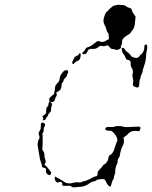

<svg xmlns="http://www.w3.org/2000/svg" viewBox="-20 -792 650 821"><path d="M508 -250Q516 -247 558 -250Q574 -252 578.5 -249Q583 -246 578 -236L576 -231L561 -232Q547 -233 538.5 -228Q530 -223 525.5 -217.5Q521 -212 515 -209Q506 -204 509 -197Q511 -192 509.5 -182.5Q508 -173 504.5 -168Q501 -163 497 -149Q493 -135 493 -130Q493 -123 488 -117Q483 -111 483 -102.5Q483 -94 480 -90Q478 -87 476 -80.5Q474 -74 473 -67Q472 -60 473 -58Q474 -54 470.5 -46Q467 -38 467 -33Q467 -28 463 -22.5Q459 -17 457 -7L454 3Q449 11 438 -6Q437 -9 435 -12Q430 -23 426 -25Q422 -27 410 -26Q396 -25 392 -21Q388 -17 383.5 -17Q379 -17 370.5 -13Q362 -9 361 -7Q360 -5 348.5 0.5Q337 6 321 7Q305 8 297.5 9Q290 10 285 5.5Q280 1 265 2.5Q250 4 247.5 1Q245 -2 246 -6Q247 -11 242 -13.5Q237 -16 230 -12Q221 -9 216 -21Q214 -25 214 -31Q214 -37 216 -37Q217 -37 229.5 -29.5Q242 -22 243 -22Q244 -22 249 -18Q267 -3 291 -10Q306 -14 319 -12Q326 -11 331 -14.5Q336 -18 339 -17Q340 -16 354 -22Q368 -28 374 -32Q384 -38 391 -38Q397 -38 397 -51Q397 -59 407 -68.5Q417 -78 419.5 -83Q422 -88 426 -89Q428 -90 431 -92.5Q434 -95 436 -98Q438 -101 440 -104.5Q442 -108 442 -110Q445 -127 450 -129Q455 -130 461.5 -139Q468 -148 469 -157Q472 -167 475 -173.5Q478 -180 478 -182.5Q478 -185 480 -186Q482 -187 481.5 -194.5Q481 -202 478 -207Q475 -215 466 -224Q459 -231 456.5 -232Q454 -233 447 -233Q429 -233 430 -242Q431 -245 435 -247.5Q439 -250 452.5 -249Q466 -248 469.5 -250.5Q473 -253 487.5 -253Q502 -253 508 -250ZM157 -266Q159 -269 166 -267Q178 -262 169 -248Q166 -243 167 -236.5Q168 -230 164 -225.5Q160 -221 161 -219Q163 -217 162.5 -190Q162 -163 161 -156Q160 -151 163 -148Q170 -141 170 -128Q170 -119 173 -112Q178 -101 173 -93Q167 -85 174 -85Q176 -85 197 -58Q200 -55 198 -49Q194 -40 186 -45Q175 -51 177 -62Q179 -75 166 -75Q163 -75 160.5 -78Q158 -81 159 -83Q160 -85 155.5 -97Q151 -109 150 -117Q149 -124 146 -140Q144 -156 142 -163.5Q140 -171 141.5 -181.5Q143 -192 146 -196Q152 -204 146 -216Q143 -223 151 -235Q155 -240 154.5 -251.5Q154 -263 157 -266ZM258 -491Q267 -493 270 -490Q274 -484 269 -477Q266 -473 266 -469Q266 -465 259.5 -459.5Q253 -454 252 -448Q251 -442 247 -438.5Q243 -435 243 -426Q243 -405 222 -398Q220 -397 222 -390.5Q224 -384 220.5 -380Q217 -376 215 -368Q213 -360 210 -357.5Q207 -355 201 -356L194 -357L199 -353Q203 -349 202 -343Q201 -337 199.5 -333.5Q198 -330 198.5 -323Q199 -316 192.5 -310Q186 -304 186 -300.5Q186 -297 182 -293.5Q178 -290 177 -286Q175 -279 167 -278Q162 -277 161.5 -277.5Q161 -278 164 -282Q167 -284 164 -289L161 -295L165 -298Q169 -301 173.5 -304Q178 -307 177 -315Q177 -334 184 -337Q187 -339 187 -345Q187 -351 189.5 -353Q192 -355 191 -363Q190 -370 191 -371.5Q192 -373 197 -378Q204 -385 208 -387Q212 -389 214 -406Q215 -418 216 -422Q217 -426 219 -429Q221 -432 226 -437Q234 -444 235 -454.5Q236 -465 239 -470Q243 -477 249 -484Q255 -491 258 -491ZM319 -563Q320 -566 322.5 -565Q325 -564 325 -555Q324 -535 311 -531Q304 -529 300 -524Q291 -512 289 -523Q288 -528 291 -531.5Q294 -535 296 -542Q298 -547 299.5 -548.5Q301 -550 307 -553Q317 -556 319 -563ZM605 -561Q605 -536 598 -516Q590 -494 590 -486Q590 -483 585.5 -474.5Q581 -466 581 -461Q581 -456 578.5 -453Q576 -450 576 -440Q576 -421 570 -418Q567 -417 559 -420Q551 -423 549 -426Q547 -430 549 -438Q551 -446 548 -457.5Q545 -469 547 -476Q552 -491 541 -505Q538 -510 539 -519Q540 -533 530 -535Q523 -536 520.5 -538.5Q518 -541 516 -547Q513 -556 509 -559.5Q505 -563 502 -573.5Q499 -584 501 -586Q509 -591 515 -579Q519 -573 526.5 -568Q534 -563 538.5 -556Q543 -549 547 -548Q551 -547 557.5 -545Q564 -543 569 -545.5Q574 -548 577 -553Q580 -558 584 -560Q585 -561 587 -562.5Q589 -564 590 -566Q591 -568 592.5 -571Q594 -574 595 -576.5Q596 -579 596.5 -582Q597 -585 597 -588Q597 -596 598.5 -599Q600 -602 604.5 -601.5Q609 -601 609.5 -593Q610 -585 608 -577.5Q606 -570 605 -561ZM477 -770Q483 -773 508 -770Q514 -770 519.5 -765Q525 -760 532 -759Q543 -757 545 -746Q546 -739 553 -731Q558 -725 559 -722.5Q560 -720 559 -714Q558 -705 557 -693Q555 -670 543 -659Q539 -655 539 -653Q539 -649 524 -641Q516 -637 508.5 -629Q501 -621 502 -613.5Q503 -606 499.5 -600.5Q496 -595 497 -590.5Q498 -586 489.5 -581.5Q481 -577 474.5 -579.5Q468 -582 463 -582Q454 -582 448 -591Q444 -597 441 -598Q438 -599 431 -596Q425 -593 419 -595Q408 -598 402 -592Q391 -581 374 -583Q358 -585 353 -570Q348 -559 337 -560Q332 -561 331.5 -564Q331 -567 336 -570Q341 -573 343 -579Q348 -589 358 -591Q366 -592 388 -610Q400 -620 407 -615Q417 -608 435 -619L446 -625L445 -637Q445 -649 441.5 -651.5Q438 -654 435 -665.5Q432 -677 430 -680Q419 -697 424 -715Q430 -737 437 -742Q442 -745 445 -750Q448 -755 449.5 -755Q451 -755 457.5 -761.5Q464 -768 468 -768Q472 -768 477 -770Z"/></svg>

Font: TT2020 Style D
Style: Italic
Weight: 400
Italic angle: -15°
Version: Version 0.2.000